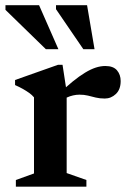

<svg xmlns="http://www.w3.org/2000/svg" viewBox="-32 -700 482 720"><path d="M363 -452.5Q393 -452.5 406.8 -436.2Q420.5 -420 420.5 -396Q420.5 -364.5 402.5 -347.5Q384.5 -330.5 361 -330.5Q342 -330.5 327 -334.2Q312 -338 297.8 -341.5Q283.5 -345 266 -345Q254 -345 242 -342.2Q230 -339.5 218.5 -334.2Q207 -329 196.5 -320.5L184.5 -344Q215 -373.5 240.2 -394Q265.5 -414.5 287 -427.5Q308.5 -440.5 327 -446.5Q345.5 -452.5 363 -452.5ZM218 -356V-51L292 -25V0H27.5V-25L95.5 -49.5V-335Q88 -344 77.5 -351.5Q67 -359 53.8 -366.5Q40.5 -374 24.5 -381V-400L185.5 -457H202.5ZM187 -515.5H140L-11.5 -663V-680.5H114.5ZM322.5 -515.5H280.5L178 -665.5V-680.5H294.5Z"/></svg>

Font: Newsreader 16pt SemiBold
Style: Regular
Weight: 600
Designer: Hugues Gentile
Foundry: Production Type
Version: Version 1.003